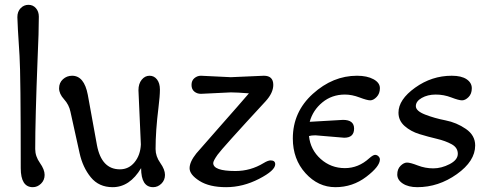

<svg xmlns="http://www.w3.org/2000/svg" viewBox="-20 -770 2042 796"><path d="M66 -73Q66 -462 61 -538Q52 -676 52 -699Q52 -722 65.5 -736Q79 -750 98 -750Q117 -750 129 -736Q141 -722 141 -701Q141 -638 136 -530Q126 -276 126 -152Q126 -122 145.5 -94.5Q165 -67 165 -45Q165 -23 150 -8.5Q135 6 116 6Q66 6 66 -73Z M564 -171 554 -396Q554 -423 567.5 -439.5Q581 -456 600 -456Q619 -456 631 -440.5Q643 -425 643 -398.5Q643 -372 637 -324Q625 -228 625 -152Q625 -122 644.5 -94.5Q664 -67 664 -45Q664 -23 649 -8.5Q634 6 615 6Q565 6 565 -73Q518 6 447 6Q390 6 356.5 -35Q323 -76 310 -135L272 -307Q266 -336 245.5 -358.5Q225 -381 225 -404Q225 -427 241 -441.5Q257 -456 279 -456Q329 -456 344 -377L382 -168Q401 -68 477 -68Q514 -68 538 -97.5Q562 -127 564 -171Z M937 -387 813 -381Q797 -381 785.5 -390.5Q774 -400 774 -418Q774 -436 786 -446Q798 -456 813 -456L937 -450L1074 -456Q1113 -456 1113 -418Q1113 -385 1081 -350Q900 -154 882 -128.5Q864 -103 864 -94Q864 -61 956 -61Q1019 -61 1073 -94Q1091 -105 1102 -105Q1121 -105 1121 -89Q1121 -63 1054 -28.5Q987 6 917.5 6Q848 6 807 -20Q766 -46 766 -72.5Q766 -99 794 -134Q802 -144 889.5 -243Q977 -342 1012 -383Q962 -387 937 -387Z M1407 -199 1288 -209Q1271 -209 1261 -206Q1267 -149 1309.5 -111Q1352 -73 1410 -73Q1466 -73 1511 -114Q1527 -128 1535 -128Q1543 -128 1549 -122Q1555 -116 1555 -109Q1555 -80 1498.5 -37Q1442 6 1370.5 6Q1299 6 1246.5 -52Q1194 -110 1194 -196Q1194 -306 1277 -381Q1360 -456 1460 -456Q1502 -456 1528.5 -441.5Q1555 -427 1555 -404.5Q1555 -382 1541.5 -368Q1528 -354 1515 -354Q1502 -354 1470.5 -366Q1439 -378 1410 -378Q1356 -378 1316.5 -345.5Q1277 -313 1264 -265L1402 -273Q1448 -273 1448 -237Q1448 -199 1407 -199Z M1632 -303Q1632 -357 1701 -406.5Q1770 -456 1853 -456Q1893 -456 1914.5 -441.5Q1936 -427 1936 -404Q1936 -381 1922.5 -367.5Q1909 -354 1895.5 -354Q1882 -354 1851 -366Q1820 -378 1786.5 -378Q1753 -378 1728.5 -364Q1704 -350 1704 -330Q1704 -310 1742.5 -295Q1781 -280 1827 -271Q1873 -262 1911.5 -235.5Q1950 -209 1950 -167Q1950 -102 1874 -48Q1798 6 1710 6Q1673 6 1650 -9Q1627 -24 1627 -46.5Q1627 -69 1640.5 -82.5Q1654 -96 1667.5 -96Q1681 -96 1712 -84Q1743 -72 1776.5 -72Q1810 -72 1844 -89.5Q1878 -107 1878 -132.5Q1878 -158 1852.5 -172Q1827 -186 1791 -194.5Q1755 -203 1719 -214Q1683 -225 1657.5 -247.5Q1632 -270 1632 -303Z"/></svg>

Font: Macondo Swash Caps
Style: Regular
Weight: 400
Designer: John Vargas Beltran
Foundry: John Vargas Beltran
Version: Version 2.001